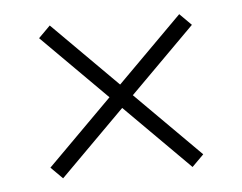

<svg xmlns="http://www.w3.org/2000/svg" viewBox="-35 -568 495 393"><g transform="rotate(-5 213.0 -371.0)"><path d="M56 -238 189 -371 56 -504 80 -528 213 -395 346 -528 370 -504 237 -371 370 -238 346 -214 213 -347 80 -214Z"/></g></svg>

Font: Encode Sans Compressed
Style: Thin
Weight: 100
Designer: Pablo Impallari, Andres Torresi
Foundry: Pablo Impallari, Andres Torresi
Version: Version 1.000; ttfautohint (v1.00) -l 8 -r 50 -G 200 -x 14 -